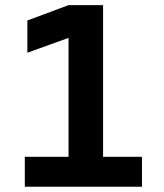

<svg xmlns="http://www.w3.org/2000/svg" viewBox="-20 -713 626 733"><path d="M241.7 0V-693.4H373.5V0ZM74.7 0V-114.3H251.5V0ZM363.8 0V-114.3H522V0ZM84.5 -511.7V-634.8L241.7 -693.4V-568.4Z"/></svg>

Font: Cascadia Mono PL
Style: Regular
Weight: 400
Monospace: yes
Designer: Aaron Bell
Foundry: Saja Typeworks
Version: Version 2102.003